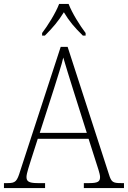

<svg xmlns="http://www.w3.org/2000/svg" viewBox="-22 -951 647 971"><path d="M191 -784V-771H205C247 -813 273 -844 301 -889C328 -844 354 -813 397 -771H411V-784C382 -822 342 -886 325 -931H277C260 -886 220 -822 191 -784ZM-2 0H206V-25H168C122 -25 112 -35 112 -56C112 -75 128 -119 134 -140L169 -249H426L463 -133C469 -113 484 -73 484 -56C484 -34 475 -25 430 -25H402V0H605V-25H590C549 -25 541 -30 529 -69L320 -714H285L81 -89C64 -33 57 -25 16 -25H-2ZM179 -279 252 -506C267 -557 291 -625 298 -660C310 -620 329 -556 349 -494L417 -279Z"/></svg>

Font: Noto Serif Sinhala SemiCondensed ExtraLight
Style: Regular
Weight: 200
Width: 4
Designer: Jelle Bosma - Monotype Design Team
Foundry: Monotype Imaging Inc.
Version: Version 2.007